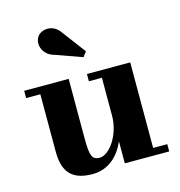

<svg xmlns="http://www.w3.org/2000/svg" viewBox="-108 -814 860 919"><g transform="rotate(-15 322.5 -354.0)"><path d="M209 -589 341 -542 359.5 -566 272.5 -682C238.5 -733 178.5 -723.5 158.5 -693.5C135 -658 155.5 -602.5 209 -589ZM245.5 -460H25V-424H95.5V-141C95.5 -54 123.5 10 238.5 10C321 10 372.5 -44.5 400.5 -108.5V0H620.5V-36H550.5V-460H336V-424H400.5V-236.5C400.5 -141.5 340.5 -57 291.5 -57C253.5 -57 245.5 -80.5 245.5 -164.5Z"/></g></svg>

Font: Bodoni* 06
Style: Bold
Weight: 700
Version: Version 2.2